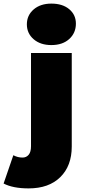

<svg xmlns="http://www.w3.org/2000/svg" viewBox="-119 -841 471 1065"><path d="M-99 177 -45 20Q-21 33 6 33Q27 33 40 17.5Q53 2 53 -30V-547H279V-28Q279 79 215.5 141.5Q152 204 40 204Q-47 204 -99 177ZM30 -706Q30 -756 67.5 -788.5Q105 -821 166 -821Q228 -821 265 -790Q302 -759 302 -710Q302 -658 265 -624.5Q228 -591 166 -591Q105 -591 67.5 -623.5Q30 -656 30 -706Z"/></svg>

Font: Montserrat Alternates Black
Style: Regular
Weight: 900
Designer: Julieta Ulanovsky
Foundry: Julieta Ulanovsky
Version: Version 7.200